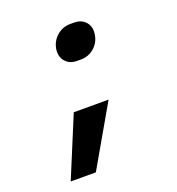

<svg xmlns="http://www.w3.org/2000/svg" viewBox="-131 -667 861 933"><g transform="rotate(-20 300.0 -200.0)"><path d="M306 -380Q267 -380 245.5 -405.5Q224 -431 230 -470Q237 -509 266.5 -534.5Q296 -560 335 -560H355Q394 -560 415.5 -534.5Q437 -509 430 -470Q424 -431 394.5 -405.5Q365 -380 326 -380ZM76 160 205 -151H385L206 160Z"/></g></svg>

Font: JetBrains Mono NL ExtraBold
Style: Italic
Weight: 800
Italic angle: -9°
Monospace: yes
Designer: Philipp Nurullin, Konstantin Bulenkov
Foundry: JetBrains
Version: Version 2.305; ttfautohint (v1.8.4.7-5d5b)